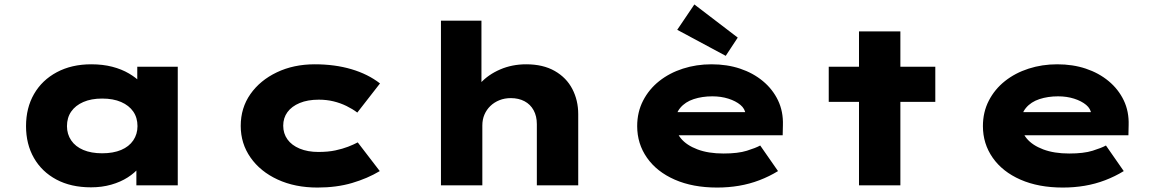

<svg xmlns="http://www.w3.org/2000/svg" viewBox="-20 -833 5204 863"><path d="M389 9Q299 9 233.5 -26Q168 -61 132.5 -123Q97 -185 97 -266Q97 -348 133 -410.5Q169 -473 235.5 -508.5Q302 -544 390 -544Q442 -544 484.5 -533Q527 -522 560 -502.5Q593 -483 613.5 -461Q634 -439 641 -418L597 -412V-533H779V0H593V-146L631 -132Q627 -106 606.5 -81Q586 -56 554 -35.5Q522 -15 480 -3Q438 9 389 9ZM439 -144Q489 -144 524.5 -159Q560 -174 579 -202Q598 -230 598 -266Q598 -304 579 -331.5Q560 -359 524.5 -374.5Q489 -390 439 -390Q390 -390 354.5 -374.5Q319 -359 300 -331.5Q281 -304 281 -266Q281 -230 300 -202Q319 -174 354.5 -159Q390 -144 439 -144Z M1407 10Q1306 10 1228 -26Q1150 -62 1106 -125Q1062 -188 1062 -267Q1062 -348 1105.5 -410Q1149 -472 1224.5 -508Q1300 -544 1395 -544Q1485 -544 1559.5 -522Q1634 -500 1688 -458L1586 -327Q1565 -343 1537.5 -356.5Q1510 -370 1479 -377.5Q1448 -385 1413 -385Q1363 -385 1327 -370Q1291 -355 1272 -329Q1253 -303 1253 -268Q1253 -233 1272 -206.5Q1291 -180 1327 -165Q1363 -150 1411 -150Q1455 -150 1487.5 -157Q1520 -164 1544.5 -173.5Q1569 -183 1588 -193L1687 -64Q1632 -31 1562.5 -10.5Q1493 10 1407 10Z M1962 0V-740H2144V-393L2093 -374Q2104 -421 2139.5 -459.5Q2175 -498 2228.5 -521Q2282 -544 2345 -544Q2421 -544 2473.5 -514Q2526 -484 2552.5 -433Q2579 -382 2579 -320V0H2393V-275Q2393 -311 2378.5 -337.5Q2364 -364 2337.5 -378Q2311 -392 2276 -392Q2248 -392 2224.5 -382.5Q2201 -373 2184 -356.5Q2167 -340 2157.5 -318Q2148 -296 2148 -269V0H2055Q2011 0 1988 0Q1965 0 1962 0Z M3203 10Q3094 10 3013 -25.5Q2932 -61 2888 -124Q2844 -187 2844 -266Q2844 -329 2870.5 -380.5Q2897 -432 2943 -468.5Q2989 -505 3049.5 -524.5Q3110 -544 3178 -544Q3248 -544 3306.5 -524.5Q3365 -505 3409 -468.5Q3453 -432 3477 -382Q3501 -332 3499 -270L3498 -225H2966L2943 -329H3349L3331 -301V-320Q3329 -344 3308 -361.5Q3287 -379 3254 -389.5Q3221 -400 3182 -400Q3136 -400 3098 -387.5Q3060 -375 3037.5 -348Q3015 -321 3015 -281Q3015 -242 3040.5 -211Q3066 -180 3115 -161.5Q3164 -143 3232 -143Q3297 -143 3337 -155.5Q3377 -168 3397 -179L3477 -64Q3438 -40 3393.5 -23Q3349 -6 3301.5 2Q3254 10 3203 10ZM3242 -582 3024 -699 3101 -813 3296 -664Z M3841 0V-692H4027V0ZM3705 -375V-533H4184V-375Z M4757 10Q4648 10 4567 -25.5Q4486 -61 4442 -124Q4398 -187 4398 -266Q4398 -329 4424.5 -380.5Q4451 -432 4497 -468.5Q4543 -505 4603.5 -524.5Q4664 -544 4732 -544Q4802 -544 4860.5 -524.5Q4919 -505 4963 -468.5Q5007 -432 5031 -382Q5055 -332 5053 -270L5052 -225H4520L4497 -329H4903L4885 -301V-320Q4883 -344 4862 -361.5Q4841 -379 4808 -389.5Q4775 -400 4736 -400Q4690 -400 4652 -387.5Q4614 -375 4591.5 -348Q4569 -321 4569 -281Q4569 -242 4594.5 -211Q4620 -180 4669 -161.5Q4718 -143 4786 -143Q4851 -143 4891 -155.5Q4931 -168 4951 -179L5031 -64Q4992 -40 4947.5 -23Q4903 -6 4855.5 2Q4808 10 4757 10Z"/></svg>

Font: Lexend Tera ExtraBold
Style: Regular
Weight: 800
Designer: Bonnie Shaver-Troup, Thomas Jockin
Foundry: Lexend
Version: Version 1.007